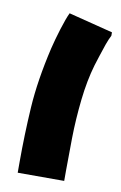

<svg xmlns="http://www.w3.org/2000/svg" viewBox="-67 -565 383 606"><g transform="rotate(10 124.5 -262.0)"><path d="M182 0H33V-34Q33 -122 38.5 -210Q44 -298 69 -405Q76 -434 87 -469.5Q98 -505 107 -524L249 -488V-477Q243 -466 236 -446.5Q229 -427 223 -407.5Q217 -388 213 -376Q198 -325 191 -262Q184 -199 183 -138Q182 -77 182 -34Z"/></g></svg>

Font: Kufam
Style: Bold
Weight: 700
Designer: Wael Morcos, Artur Schmal
Foundry: Original Type
Version: Version 1.300; ttfautohint (v1.8.3)